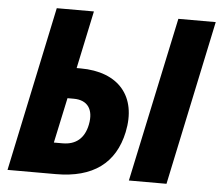

<svg xmlns="http://www.w3.org/2000/svg" viewBox="-51 -771 953 829"><g transform="rotate(5 425.5 -357.0)"><path d="M11 0H221C381 0 476 -70 505 -207C538 -364 452 -464 287 -464H270L323 -714H162ZM537 0H700L851 -714H689ZM200 -135 242 -331H269C329 -331 357 -292 344 -226C332 -165 295 -135 238 -135Z"/></g></svg>

Font: Noto Sans SemiCondensed ExtraBold
Style: Italic
Weight: 800
Width: 4
Italic angle: -12°
Designer: Monotype Design Team
Foundry: Monotype Imaging Inc.
Version: Version 2.013